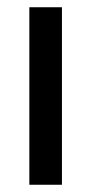

<svg xmlns="http://www.w3.org/2000/svg" viewBox="-20 -510 252 530"><path d="M61 -490H151V0H61Z"/></svg>

Font: Cabin
Style: Regular
Weight: 400
Designer: Pablo Impallari
Foundry: Pablo Impallari. http://www.impallari.com Igino Marini. http://www.ikern.com
Version: Version 2.200